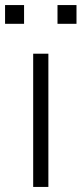

<svg xmlns="http://www.w3.org/2000/svg" viewBox="-54 -738 322 758"><path d="M77 0V-526H137V0ZM-34 -644V-718H41V-644ZM173 -644V-718H248V-644Z"/></svg>

Font: Archivo SemiExpanded ExtraLight
Style: Regular
Weight: 250
Width: 6
Designer: Hector Gatti
Foundry: Omnibus-Type
Version: Version 2.001